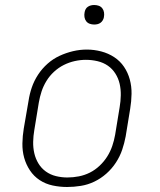

<svg xmlns="http://www.w3.org/2000/svg" viewBox="-20 -739 640 767"><path d="M248 8Q219 8 190.5 2Q162 -4 138.5 -19.5Q115 -35 99.5 -58.5Q84 -82 76.5 -109Q69 -136 69.5 -166Q70 -196 75 -226L94 -336Q98 -363 107 -389.5Q116 -416 132 -440.5Q148 -465 170 -484.5Q192 -504 218 -516Q244 -528 271.5 -534.5Q299 -541 327 -541Q356 -541 384.5 -533.5Q413 -526 436.5 -510.5Q460 -495 475.5 -472Q491 -449 498.5 -421.5Q506 -394 505.5 -364Q505 -334 500 -304L482 -194Q477 -167 468 -140.5Q459 -114 443 -89.5Q427 -65 405 -45.5Q383 -26 357 -13.5Q331 -1 303 3.5Q275 8 248 8ZM249 -30Q272 -30 295 -34.5Q318 -39 339 -49.5Q360 -60 378 -77Q396 -94 408.5 -114Q421 -134 428.5 -156Q436 -178 440 -201L458 -311Q462 -334 462.5 -358Q463 -382 458 -404Q453 -426 441 -445Q429 -464 411 -476.5Q393 -489 370 -494.5Q347 -500 323 -500Q301 -500 278.5 -495Q256 -490 235 -479.5Q214 -469 196 -452.5Q178 -436 165.5 -415.5Q153 -395 146 -373.5Q139 -352 135 -329L117 -219Q113 -196 112.5 -172.5Q112 -149 117 -127Q122 -105 133.5 -86Q145 -67 163 -54Q181 -41 203.5 -35.5Q226 -30 249 -30ZM356 -641Q347 -641 338.5 -644Q330 -647 324.5 -654Q319 -661 317.5 -670.5Q316 -680 318 -690Q319 -696 322 -702Q325 -708 331 -712Q337 -716 343.5 -717.5Q350 -719 356 -719Q366 -719 374.5 -716Q383 -713 388.5 -706Q394 -699 395.5 -689.5Q397 -680 395 -670Q394 -664 390.5 -658Q387 -652 381.5 -648Q376 -644 369.5 -642.5Q363 -641 356 -641Z"/></svg>

Font: Iosevka Curly Slab XLtExObl
Style: Regular
Weight: 200
Width: 7
Italic angle: -9°
Monospace: yes
Designer: Belleve Invis
Foundry: Belleve Invis
Version: Version 11.0.0; ttfautohint (v1.8.3)